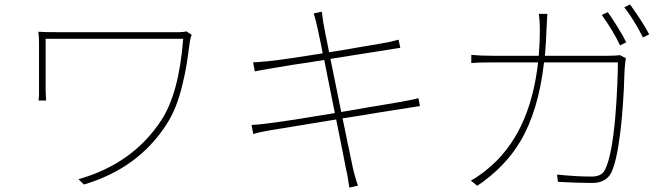

<svg xmlns="http://www.w3.org/2000/svg" viewBox="-20 -822 3040 871"><path d="M850 -664Q848 -661 845 -651Q843 -643 842 -638L835 -588L828 -538Q819 -483 808 -440Q783 -332 738 -262Q610 -59 361 15L336 -9Q583 -79 712 -277Q792 -399 811 -646H187V-412Q187 -402 189 -366H155Q156 -378 157 -392V-628Q157 -653 154 -678Q176 -676 245 -676H794Q802 -676 810 -677Q820 -678 825 -680Z M1885 -341Q1879 -340 1810 -329Q1752 -320 1689 -310Q1607 -296 1534 -285Q1542 -247 1551 -204Q1554 -187 1558 -168L1562 -152L1565 -136Q1579 -70 1580 -64L1585 -42L1591 -21Q1598 5 1604 20L1565 29L1561 6L1558 -15Q1554 -39 1549 -58Q1546 -78 1505 -280Q1297 -246 1206 -231Q1162 -224 1129 -214L1121 -255Q1157 -257 1194 -262Q1298 -275 1499 -309Q1490 -355 1474 -434L1468 -464L1462 -494Q1456 -527 1451 -550L1413 -544L1376 -538Q1333 -531 1308 -528Q1236 -516 1206 -511Q1186 -508 1165 -504Q1158 -502 1149 -501L1142 -499L1136 -498L1128 -539Q1151 -540 1202 -545Q1277 -553 1444 -580Q1435 -628 1427 -663Q1421 -695 1419 -700Q1414 -727 1403 -761L1440 -769Q1441 -758 1444 -739L1446 -723L1449 -708Q1449 -705 1451 -696Q1453 -684 1456 -670Q1464 -629 1473 -585Q1546 -596 1628 -611Q1692 -621 1738 -630Q1756 -633 1769 -637Q1775 -638 1780 -640L1788 -642L1796 -605Q1789 -604 1776 -602Q1761 -600 1745 -597L1479 -555L1528 -314Q1560 -319 1611 -328L1650 -335L1687 -341Q1770 -355 1804 -361Q1860 -371 1878 -377Z M2741 -569Q2759 -569 2773 -570L2784 -571L2792 -572L2819 -558Q2816 -538 2814 -513Q2814 -503 2813 -495Q2813 -483 2812 -472Q2811 -443 2810 -416Q2806 -341 2800 -277Q2782 -95 2752 -37Q2728 8 2666 8Q2603 8 2511 3L2507 -30Q2594 -21 2664 -21Q2709 -21 2724 -51Q2755 -110 2771 -289Q2777 -356 2780 -431Q2783 -492 2783 -539H2448Q2423 -319 2340 -180Q2271 -64 2145 21L2116 -3Q2131 -10 2153 -26Q2171 -38 2189 -53Q2384 -210 2421 -539H2217Q2147 -539 2118 -536V-573Q2145 -571 2163 -570Q2190 -569 2216 -569H2424Q2429 -629 2429 -685Q2429 -730 2424 -759H2463Q2462 -745 2461 -723L2460 -704L2459 -686Q2458 -642 2452 -569ZM2737 -767Q2758 -738 2780 -702Q2806 -661 2821 -630L2793 -616Q2760 -685 2710 -754ZM2838 -802Q2859 -773 2884 -735Q2911 -694 2925 -666L2897 -652Q2855 -734 2812 -789Z"/></svg>

Font: Noto Sans CJK TC Thin
Style: Regular
Weight: 250
Designer: Ryoko NISHIZUKA ???? (kana & ideographs); Paul D. Hunt (Latin, Greek & Cyrillic); Wenlong ZHANG ??? (bopomofo); Sandoll 
Foundry: Adobe Systems Incorporated
Version: Version 1.004 January 19, 2016